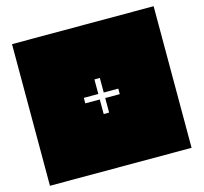

<svg xmlns="http://www.w3.org/2000/svg" viewBox="-122 -966 1220 1151"><g transform="rotate(-15 488.5 -390.5)"><path d="M927.7 -830.1V48.8H48.8V-830.1ZM504.9 -498H471.2V-407.7H381.3V-373.5H471.2V-283.2H504.9V-373.5H595.2V-407.7H504.9Z"/></g></svg>

Font: BabelStone Maritime
Style: Regular
Weight: 400
Designer: Andrew West
Foundry: BabelStone
Version: Version 0.001;February 23, 2018